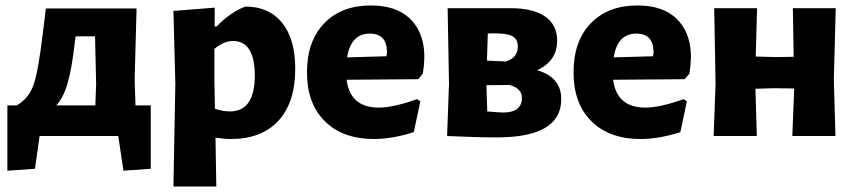

<svg xmlns="http://www.w3.org/2000/svg" viewBox="-20 -498 3137 703"><path d="M7 127V-112H41Q85 -137 102.5 -186.5Q120 -236 136 -370L148 -467H480L473 -207L476 -112H532V120L432 127L413 0H125L108 120ZM254 -344Q243 -246 227.5 -193Q212 -140 186 -112H329L332 -191L328 -365H257Z M766 -470V-401H773Q822 -452 878 -474Q965 -474 1013 -414.5Q1061 -355 1061 -246Q1061 -123 999.5 -56Q938 11 825 11Q801 11 769 6L772 185H615L622 -191L615 -458ZM765 -207 767 -100Q794 -90 822 -90Q913 -90 913 -223Q912 -348 833 -348Q800 -348 765 -319Z M1350 11Q1235 11 1169.5 -54Q1104 -119 1104 -233Q1104 -347 1167 -412.5Q1230 -478 1338 -478Q1447 -478 1497.5 -411Q1548 -344 1528 -228L1511 -208L1249 -206Q1262 -104 1367 -104Q1420 -104 1507 -135L1519 -127L1495 -14Q1415 11 1350 11ZM1334 -375Q1265 -375 1251 -288L1395 -292L1397 -306Q1397 -375 1334 -375Z M1617 0 1624 -191 1619 -468H1850Q1932 -468 1976 -437.5Q2020 -407 2020 -349Q2020 -275 1947 -241Q2035 -215 2035 -135Q2035 5 1800 5Q1719 5 1617 0ZM1788 -376Q1773 -376 1766 -375L1763 -276L1832 -273Q1876 -286 1876 -328Q1876 -354 1857 -365Q1838 -376 1788 -376ZM1846 -187 1761 -186 1764 -90Q1808 -86 1822 -86Q1891 -86 1891 -140Q1891 -174 1846 -187Z M2326 11Q2211 11 2145.5 -54Q2080 -119 2080 -233Q2080 -347 2143 -412.5Q2206 -478 2314 -478Q2423 -478 2473.5 -411Q2524 -344 2504 -228L2487 -208L2225 -206Q2238 -104 2343 -104Q2396 -104 2483 -135L2495 -127L2471 -14Q2391 11 2326 11ZM2310 -375Q2241 -375 2227 -288L2371 -292L2373 -306Q2373 -375 2310 -375Z M2593 0 2600 -191 2595 -468H2752L2747 -291L2821 -289L2886 -290L2883 -468H3040L3033 -207L3039 0H2881L2888 -174L2813 -175L2746 -173L2751 0Z"/></svg>

Font: Alegreya Sans ExtraBold
Style: Regular
Weight: 800
Designer: Juan Pablo del Peral
Foundry: Huerta Tipografica
Version: Version 2.007